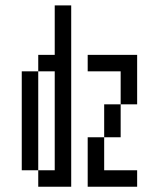

<svg xmlns="http://www.w3.org/2000/svg" viewBox="-20 -708 540 728"><path d="M500 0V-62.5H375Q375 -62.5 375 -187.5H312.5V0ZM125 -62.5V0H250V-687.5H187.5V-500H125V-437.5H62.5Q62.5 -437.5 62.5 -62.5ZM125 -62.5Q125 -62.5 125 -437.5H187.5Q187.5 -437.5 187.5 -62.5ZM375 -187.5H437.5Q437.5 -187.5 437.5 -312.5H375Q375 -312.5 375 -187.5ZM437.5 -312.5H500V-500H312.5V-437.5H437.5Q437.5 -437.5 437.5 -312.5Z"/></svg>

Font: Unifont
Style: Regular
Weight: 500
Version: Version 15.1.04